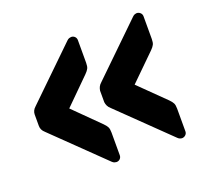

<svg xmlns="http://www.w3.org/2000/svg" viewBox="-97 -707 814 756"><g transform="rotate(-20 310.5 -329.0)"><path d="M544 -67Q542 -67 537 -68.5Q532 -70 527 -75L321 -275Q313 -282 309.5 -289.5Q306 -297 305 -305V-353Q306 -361 309.5 -368.5Q313 -376 321 -383L527 -583Q532 -588 537 -589.5Q542 -591 544 -591Q553 -591 559.5 -585Q566 -579 566 -570V-475Q566 -460 562 -452Q558 -444 548 -434L441 -329L548 -224Q558 -214 562 -206Q566 -198 566 -183V-88Q566 -79 559.5 -73Q553 -67 544 -67ZM270 -67Q267 -67 262 -68.5Q257 -70 252 -75L46 -275Q38 -282 34.5 -289.5Q31 -297 31 -305V-353Q31 -361 34.5 -368.5Q38 -376 46 -383L252 -583Q257 -588 262 -589.5Q267 -591 270 -591Q279 -591 285 -585Q291 -579 291 -570V-475Q291 -460 287 -452Q283 -444 273 -434L167 -329L273 -224Q283 -214 287 -206Q291 -198 291 -183V-88Q291 -79 285 -73Q279 -67 270 -67Z"/></g></svg>

Font: DVN-Rubik
Style: Bold
Weight: 700
Designer: Hubert and Fischer
Foundry: Hubert & Fischer
Version: Version 2.102